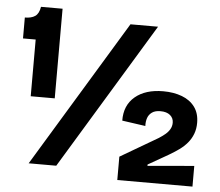

<svg xmlns="http://www.w3.org/2000/svg" viewBox="-52 -762 985 860"><g transform="rotate(5 440.0 -331.5)"><path d="M87 -300V-555H30V-649Q59 -649 76 -660.5Q93 -672 98 -703H195V-300ZM104 0 504 -660H628L228 0ZM506 40V-65L675 -164Q689 -173 702 -183.5Q715 -194 723 -207.5Q731 -221 731 -237Q731 -258 715.5 -271Q700 -284 672 -284Q648 -284 634 -274Q620 -264 614.5 -248Q609 -232 610 -212L505 -227Q504 -296 550.5 -335Q597 -374 677 -374Q724 -374 761 -360Q798 -346 819 -317.5Q840 -289 840 -246Q840 -219 831.5 -196.5Q823 -174 807.5 -155.5Q792 -137 771 -122Q750 -107 726 -93L635 -41V-35L844 -53V40Z"/></g></svg>

Font: Bricolage Grotesque 36pt SemiBold
Style: Regular
Weight: 600
Designer: Mathieu Triay
Foundry: Atelier Triay
Version: Version 1.001;gftools[0.9.33.dev8+g029e19f]